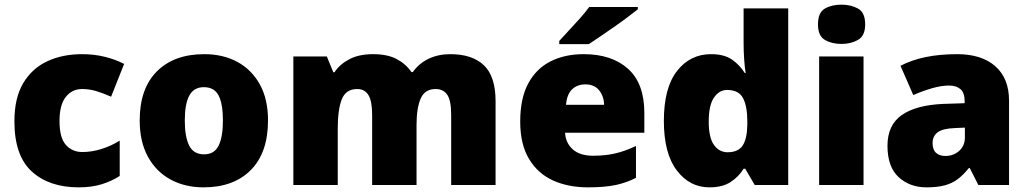

<svg xmlns="http://www.w3.org/2000/svg" viewBox="-20 -796 4425 826"><path d="M318 10Q192 10 117 -58Q42 -126 42 -274Q42 -375 80 -438.5Q118 -502 183.5 -532.5Q249 -563 333 -563Q384 -563 429.5 -552Q475 -541 514 -521L458 -380Q424 -395 394.5 -404Q365 -413 333 -413Q290 -413 263 -379Q236 -345 236 -275Q236 -203 263.5 -172.5Q291 -142 334 -142Q375 -142 416.5 -155Q458 -168 495 -191V-39Q461 -17 418 -3.5Q375 10 318 10Z M1133 -278Q1133 -139 1059 -64.5Q985 10 856 10Q776 10 714 -23.5Q652 -57 616.5 -121.5Q581 -186 581 -278Q581 -415 655 -489Q729 -563 859 -563Q939 -563 1000.5 -530Q1062 -497 1097.5 -433.5Q1133 -370 1133 -278ZM775 -278Q775 -207 794 -169.5Q813 -132 858 -132Q902 -132 920.5 -169.5Q939 -207 939 -278Q939 -349 920.5 -385Q902 -421 857 -421Q814 -421 794.5 -385Q775 -349 775 -278Z M1917 -563Q2012 -563 2062 -515Q2112 -467 2112 -360V0H1921V-301Q1921 -364 1904 -388.5Q1887 -413 1854 -413Q1808 -413 1790 -372.5Q1772 -332 1772 -258V0H1581V-301Q1581 -361 1565 -387Q1549 -413 1517 -413Q1468 -413 1450.5 -369Q1433 -325 1433 -242V0H1242V-553H1386L1414 -485H1419Q1441 -519 1482.5 -541Q1524 -563 1585 -563Q1646 -563 1685.5 -542.5Q1725 -522 1750 -486H1756Q1782 -523 1823.5 -543Q1865 -563 1917 -563Z M2491 -563Q2612 -563 2682 -500Q2752 -437 2752 -310V-225H2411Q2413 -182 2443.5 -154Q2474 -126 2532 -126Q2584 -126 2627 -136Q2670 -146 2716 -168V-31Q2676 -10 2628.5 0Q2581 10 2509 10Q2425 10 2359.5 -19.5Q2294 -49 2256 -112Q2218 -175 2218 -273Q2218 -373 2252.5 -437Q2287 -501 2348.5 -532Q2410 -563 2491 -563ZM2498 -433Q2464 -433 2441.5 -412Q2419 -391 2415 -345H2579Q2578 -382 2557.5 -407.5Q2537 -433 2498 -433ZM2724 -756Q2706 -742 2679 -721.5Q2652 -701 2621 -679.5Q2590 -658 2561.5 -638.5Q2533 -619 2513 -606H2386V-620Q2403 -639 2427 -664.5Q2451 -690 2475 -717Q2499 -744 2515 -766H2724Z M3032 10Q2947 10 2891.5 -63Q2836 -136 2836 -276Q2836 -418 2892.5 -490.5Q2949 -563 3039 -563Q3095 -563 3128.5 -540Q3162 -517 3184 -482H3188Q3184 -503 3181.5 -540Q3179 -577 3179 -612V-760H3371V0H3227L3186 -70H3179Q3159 -37 3124 -13.5Q3089 10 3032 10ZM3110 -141Q3156 -141 3175 -170Q3194 -199 3195 -259V-274Q3195 -339 3176.5 -374Q3158 -409 3108 -409Q3074 -409 3051.5 -376Q3029 -343 3029 -273Q3029 -204 3051.5 -172.5Q3074 -141 3110 -141Z M3600 -776Q3641 -776 3671.5 -759Q3702 -742 3702 -691Q3702 -642 3671.5 -624.5Q3641 -607 3600 -607Q3558 -607 3528.5 -624.5Q3499 -642 3499 -691Q3499 -742 3528.5 -759Q3558 -776 3600 -776ZM3695 -553V0H3504V-553Z M4098 -563Q4203 -563 4262 -511Q4321 -459 4321 -363V0H4189L4152 -73H4148Q4125 -44 4100.5 -25.5Q4076 -7 4044 1.5Q4012 10 3966 10Q3894 10 3846 -34Q3798 -78 3798 -169Q3798 -258 3859.5 -301Q3921 -344 4038 -349L4130 -352V-360Q4130 -397 4112 -412.5Q4094 -428 4063 -428Q4030 -428 3990 -416.5Q3950 -405 3909 -387L3854 -513Q3902 -538 3962.5 -550.5Q4023 -563 4098 -563ZM4087 -245Q4035 -243 4013.5 -226.5Q3992 -210 3992 -180Q3992 -152 4007 -138.5Q4022 -125 4047 -125Q4082 -125 4106.5 -147Q4131 -169 4131 -204V-247Z"/></svg>

Font: Noto Sans Oriya Blk
Style: Regular
Weight: 900
Designer: Amélie Bonet and Sol Matas
Foundry: Google LLC
Version: Version 2.006; ttfautohint (v1.8.4.7-5d5b)